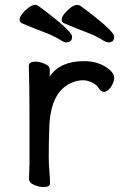

<svg xmlns="http://www.w3.org/2000/svg" viewBox="-20 -739 540 775"><path d="M155.8 16.1Q139.2 16.1 118.2 7.6Q97.2 -1 97.2 -18.1L99.1 -81.1Q99.1 -377.9 98.1 -397.9Q96.2 -454.1 96.2 -474.1Q98.1 -490.2 122.1 -490.2Q139.2 -490.2 160.2 -481.7Q181.2 -473.1 181.2 -456.1Q181.2 -436 180.2 -429.2Q221.2 -492.2 319.8 -492.2Q381.8 -492.2 422.9 -457Q440.9 -440.9 440.9 -425.8Q440.9 -408.2 428 -388.2Q415 -368.2 398.9 -368.2Q389.2 -368.2 379.9 -380.9Q370.1 -397.9 350.6 -406.5Q331.1 -415 316.9 -415Q276.9 -415 243.2 -390.1Q178.2 -342.8 178.2 -201.2Q176.8 -163.1 176.8 -106Q176.8 -75.2 179.4 -46.1Q182.1 -17.1 182.1 0Q182.1 16.1 155.8 16.1ZM247.1 -567.9Q241.2 -567.9 231 -573.2Q201.2 -592.8 158.7 -608.9Q116.2 -625 70.8 -644Q59.1 -648.9 59.1 -659.2Q59.1 -669.9 69.6 -683.3Q80.1 -696.8 95 -708Q109.9 -719.2 122.1 -719.2Q129.9 -719.2 133.8 -715.8Q271 -615.2 271 -590.8Q271 -567.9 247.1 -567.9ZM417 -567.9Q411.1 -567.9 400.9 -573.2Q371.1 -592.8 328.6 -608.9Q286.1 -625 241.2 -644Q229 -648.9 229 -659.2Q229 -669.9 239.5 -683.3Q250 -696.8 264.9 -708Q279.8 -719.2 292 -719.2Q299.8 -719.2 304.2 -715.8Q440.9 -615.2 440.9 -590.8Q440.9 -567.9 417 -567.9Z"/></svg>

Font: LXGW WenKai Mono GB Screen
Style: Regular
Weight: 400
Monospace: yes
Designer: LXGW / Fontworks Inc.
Foundry: LXGW / Fontworks Inc.
Version: Version 1.510;January 18,2025